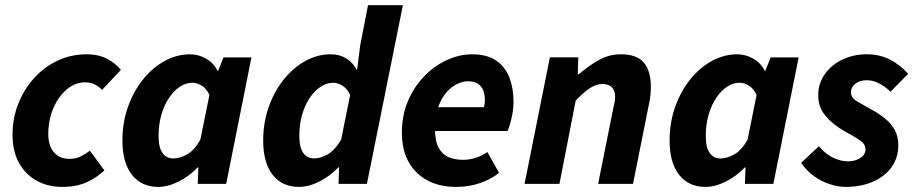

<svg xmlns="http://www.w3.org/2000/svg" viewBox="-20 -721 3591 753"><path d="M223.4 12Q168.2 12 124.3 -12.1Q80.3 -36.1 54.7 -81.7Q29.1 -127.4 29.1 -192.5Q29.1 -256.8 51.6 -313.8Q74.1 -370.8 113.7 -414.6Q153.3 -458.4 206 -483.2Q258.7 -508 319.6 -508Q368.3 -508 402.2 -489.2Q436.1 -470.4 454.1 -446.9L380.4 -368.6Q366.1 -382.8 350.6 -390.4Q335.1 -398.1 312.5 -398.1Q283.4 -398.1 257.5 -381.8Q231.7 -365.4 211.8 -337.5Q191.8 -309.6 180.6 -273Q169.3 -236.4 169.3 -195.4Q169.3 -150.4 191 -124.2Q212.6 -98 253.2 -98Q278 -98 297.7 -108.1Q317.4 -118.2 332.6 -129.9L389.4 -52.7Q359.7 -24.4 319.7 -6.2Q279.7 12 223.4 12Z M600.1 12Q535 12 497.5 -35.3Q460.1 -82.7 460.1 -169.8Q460.1 -240.8 482.1 -302.4Q504.1 -363.9 541.4 -410Q578.6 -456 626.1 -482Q673.6 -508 725.2 -508Q759 -508 788.9 -490.7Q818.8 -473.3 833.2 -443H835.2L856.7 -496H966.2L867.1 0H755.6L757.8 -64.6H755.4Q721.9 -29.8 680.3 -8.9Q638.7 12 600.1 12ZM659.8 -99.5Q685 -99.5 713.5 -115.4Q742 -131.2 765.8 -173L801.3 -348.8Q789.2 -374.1 770.9 -385.3Q752.5 -396.5 734.6 -396.5Q708.6 -396.5 684.9 -380.5Q661.1 -364.6 642.3 -336.3Q623.4 -308 612.6 -269.9Q601.9 -231.8 601.9 -187.6Q601.9 -142 617.5 -120.8Q633 -99.5 659.8 -99.5Z M1152.2 12Q1086.7 12 1049.4 -35.3Q1012.2 -82.6 1012.2 -169.9Q1012.2 -240.5 1034.1 -302.2Q1056 -363.8 1093.5 -410.1Q1131 -456.3 1178.3 -482.2Q1225.6 -508.1 1277.1 -508.1Q1311.2 -508.1 1337.8 -491.9Q1364.3 -475.7 1378.4 -447.9H1380.7L1392.5 -542.3L1423.3 -700.6H1560.1L1419 0H1307.7L1309.8 -64.8H1307.4Q1273.7 -29.9 1232.3 -9Q1190.8 12 1152.2 12ZM1211.8 -99.7Q1237.1 -99.7 1264.9 -115.4Q1292.6 -131.1 1317.8 -173.1L1353.3 -348.9Q1341 -374.2 1322.7 -385.3Q1304.5 -396.4 1286.6 -396.4Q1260.6 -396.4 1236.8 -380.4Q1213 -364.4 1194.2 -336.3Q1175.4 -308.2 1164.6 -270.1Q1153.9 -231.9 1153.9 -187.4Q1153.9 -141.9 1169.6 -120.8Q1185.4 -99.7 1211.8 -99.7Z M1768.6 12Q1671.7 12 1613.9 -44.5Q1556.1 -100.9 1556.1 -200.5Q1556.1 -269.5 1580.4 -325.8Q1604.8 -382 1644.7 -423Q1684.6 -464 1733.5 -486Q1782.4 -508 1831.5 -508Q1891.2 -508 1926.8 -482.9Q1962.4 -457.8 1978.2 -415.7Q1994 -373.6 1994 -322Q1994 -298.3 1989.8 -275.7Q1985.7 -253.2 1980.4 -235Q1975 -216.9 1970.6 -207.3H1657.6L1668.3 -300.7H1877.6Q1880 -308.4 1880.8 -314.6Q1881.6 -320.8 1881.6 -329.1Q1881.6 -349.2 1875.5 -365.8Q1869.4 -382.4 1854.7 -392.3Q1840 -402.3 1815 -402.3Q1796.4 -402.3 1774 -392.1Q1751.6 -381.9 1731.7 -359.8Q1711.7 -337.6 1698.9 -301.9Q1686 -266.2 1686 -215.1Q1686 -167.5 1700.5 -141.2Q1715 -114.9 1740.1 -104.5Q1765.2 -94.2 1797.3 -94.2Q1821.8 -94.2 1847.6 -102.8Q1873.3 -111.5 1891.5 -124.8L1937.3 -43.1Q1906.8 -18.6 1863.5 -3.3Q1820.3 12 1768.6 12Z M2037.3 0 2136.6 -496.1H2248L2245.9 -429.7H2249.9Q2286.1 -461.2 2327.1 -484.7Q2368.1 -508.1 2415.3 -508.1Q2477.3 -508.1 2504.9 -475.6Q2532.6 -443.1 2532.6 -380.6Q2532.6 -364.2 2530.7 -346.4Q2528.7 -328.5 2524.6 -310L2462.6 0H2325.8L2384.5 -292.8Q2387.9 -308.4 2390.2 -319.3Q2392.5 -330.3 2392.5 -340.3Q2392.5 -365.9 2379.7 -378.7Q2367 -391.5 2342.1 -391.5Q2318.9 -391.5 2294.5 -376Q2270.1 -360.4 2237.9 -326.7L2174.1 0Z M2746.1 12Q2681 12 2643.5 -35.3Q2606.1 -82.7 2606.1 -169.8Q2606.1 -240.8 2628.1 -302.4Q2650.1 -363.9 2687.4 -410Q2724.6 -456 2772.1 -482Q2819.6 -508 2871.2 -508Q2905 -508 2934.9 -490.7Q2964.8 -473.3 2979.2 -443H2981.2L3002.7 -496H3112.2L3013.1 0H2901.6L2903.8 -64.6H2901.4Q2867.9 -29.8 2826.3 -8.9Q2784.7 12 2746.1 12ZM2805.8 -99.5Q2831 -99.5 2859.5 -115.4Q2888 -131.2 2911.8 -173L2947.3 -348.8Q2935.2 -374.1 2916.9 -385.3Q2898.5 -396.5 2880.6 -396.5Q2854.6 -396.5 2830.9 -380.5Q2807.1 -364.6 2788.3 -336.3Q2769.4 -308 2758.6 -269.9Q2747.9 -231.8 2747.9 -187.6Q2747.9 -142 2763.5 -120.8Q2779 -99.5 2805.8 -99.5Z M3296.5 12Q3267.3 12 3234.2 1.3Q3201.2 -9.4 3171.8 -30.6Q3142.5 -51.8 3122.1 -82.6L3191.5 -147.3Q3218.9 -115.5 3248.8 -101.8Q3278.7 -88.2 3305.5 -88.2Q3324 -88.2 3339.9 -94.3Q3355.8 -100.5 3365.2 -111Q3374.5 -121.5 3374.5 -135.2Q3374.5 -149.6 3364.9 -159.9Q3355.4 -170.2 3335.8 -181.6Q3316.2 -192.9 3287 -209.6Q3247.5 -232 3218.2 -266Q3188.9 -299.9 3188.9 -347.2Q3188.9 -393.4 3214.5 -429.8Q3240.1 -466.2 3283.5 -487.2Q3327 -508.1 3379.6 -508.1Q3430.5 -508.1 3471.1 -486.9Q3511.7 -465.8 3541.6 -431.6L3472.5 -361.3Q3453.2 -380.3 3429 -393.3Q3404.9 -406.3 3379.3 -406.3Q3351.4 -406.3 3334.4 -392.6Q3317.4 -378.8 3317.4 -359.8Q3317.4 -336.6 3343 -322.5Q3368.7 -308.4 3399.2 -290.4Q3427.9 -274.9 3451.4 -255.9Q3475 -236.8 3489 -211.3Q3503 -185.8 3503 -151.1Q3503 -102.3 3476.6 -65.4Q3450.1 -28.6 3403.3 -8.3Q3356.4 12 3296.5 12Z"/></svg>

Font: Source Sans 3
Style: Italic
Weight: 200
Italic angle: -11°
Designer: Paul D. Hunt
Foundry: Adobe
Version: Version 3.046;hotconv 1.0.118;makeotfexe 2.5.65603